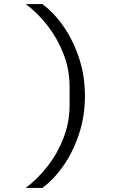

<svg xmlns="http://www.w3.org/2000/svg" viewBox="-20 -780 640 938"><path d="M395 -311Q395 -214 366.5 -127Q338 -40 291 28Q244 96 187 138H106Q164 94 212.5 32Q261 -30 290.5 -106.5Q320 -183 320 -268V-354Q320 -440 290.5 -516Q261 -592 212.5 -654.5Q164 -717 106 -760H187Q244 -718 291 -650Q338 -582 366.5 -495.5Q395 -409 395 -311Z"/></svg>

Font: Lilex
Style: Regular
Weight: 400
Monospace: yes
Designer: Mike Abbink, Paul van der Laan, Pieter van Rosmalen, Mikhael Khrustik
Foundry: Mikhael Khrustik
Version: Version 2.510